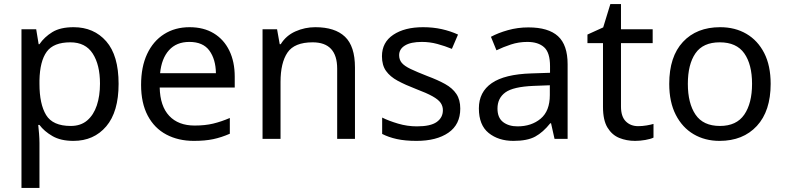

<svg xmlns="http://www.w3.org/2000/svg" viewBox="-20 -679 3843 939"><path d="M340 -546Q439 -546 499.5 -477Q560 -408 560 -269Q560 -132 499.5 -61Q439 10 339 10Q277 10 236.5 -13.5Q196 -37 173 -68H167Q169 -51 171 -25Q173 1 173 20V240H85V-536H157L169 -463H173Q197 -498 236 -522Q275 -546 340 -546ZM324 -472Q242 -472 208.5 -426Q175 -380 173 -286V-269Q173 -170 205.5 -116.5Q238 -63 326 -63Q375 -63 406.5 -90Q438 -117 453.5 -163.5Q469 -210 469 -270Q469 -362 433.5 -417Q398 -472 324 -472Z M907 -546Q976 -546 1025.5 -516Q1075 -486 1101.5 -431.5Q1128 -377 1128 -304V-251H761Q763 -160 807.5 -112.5Q852 -65 932 -65Q983 -65 1022.5 -74.5Q1062 -84 1104 -102V-25Q1063 -7 1023 1.5Q983 10 928 10Q852 10 793.5 -21Q735 -52 702.5 -113.5Q670 -175 670 -264Q670 -352 699.5 -415Q729 -478 782.5 -512Q836 -546 907 -546ZM906 -474Q843 -474 806.5 -433.5Q770 -393 763 -321H1036Q1035 -389 1004 -431.5Q973 -474 906 -474Z M1522 -546Q1618 -546 1667 -499.5Q1716 -453 1716 -349V0H1629V-343Q1629 -472 1509 -472Q1420 -472 1386 -422Q1352 -372 1352 -278V0H1264V-536H1335L1348 -463H1353Q1379 -505 1425 -525.5Q1471 -546 1522 -546Z M2231 -148Q2231 -70 2173 -30Q2115 10 2017 10Q1961 10 1920.5 1Q1880 -8 1849 -24V-104Q1881 -88 1926.5 -74.5Q1972 -61 2019 -61Q2086 -61 2116 -82.5Q2146 -104 2146 -140Q2146 -160 2135 -176Q2124 -192 2095.5 -208Q2067 -224 2014 -244Q1962 -264 1925 -284Q1888 -304 1868 -332Q1848 -360 1848 -404Q1848 -472 1903.5 -509Q1959 -546 2049 -546Q2098 -546 2140.5 -536.5Q2183 -527 2220 -510L2190 -440Q2156 -454 2119 -464Q2082 -474 2043 -474Q1989 -474 1960.5 -456.5Q1932 -439 1932 -409Q1932 -387 1945 -371.5Q1958 -356 1988.5 -341.5Q2019 -327 2070 -307Q2121 -288 2157 -268Q2193 -248 2212 -219.5Q2231 -191 2231 -148Z M2564 -545Q2662 -545 2709 -502Q2756 -459 2756 -365V0H2692L2675 -76H2671Q2636 -32 2597.5 -11Q2559 10 2491 10Q2418 10 2370 -28.5Q2322 -67 2322 -149Q2322 -229 2385 -272.5Q2448 -316 2579 -320L2670 -323V-355Q2670 -422 2641 -448Q2612 -474 2559 -474Q2517 -474 2479 -461.5Q2441 -449 2408 -433L2381 -499Q2416 -518 2464 -531.5Q2512 -545 2564 -545ZM2590 -259Q2490 -255 2451.5 -227Q2413 -199 2413 -148Q2413 -103 2440.5 -82Q2468 -61 2511 -61Q2579 -61 2624 -98.5Q2669 -136 2669 -214V-262Z M3101 -62Q3121 -62 3142 -65.5Q3163 -69 3176 -73V-6Q3162 1 3136 5.5Q3110 10 3086 10Q3044 10 3008.5 -4.5Q2973 -19 2951 -55Q2929 -91 2929 -156V-468H2853V-510L2930 -545L2965 -659H3017V-536H3172V-468H3017V-158Q3017 -109 3040.5 -85.5Q3064 -62 3101 -62Z M3749 -269Q3749 -136 3681.5 -63Q3614 10 3499 10Q3428 10 3372.5 -22.5Q3317 -55 3285 -117.5Q3253 -180 3253 -269Q3253 -402 3320 -474Q3387 -546 3502 -546Q3575 -546 3630.5 -513.5Q3686 -481 3717.5 -419.5Q3749 -358 3749 -269ZM3344 -269Q3344 -174 3381.5 -118.5Q3419 -63 3501 -63Q3582 -63 3620 -118.5Q3658 -174 3658 -269Q3658 -364 3620 -418Q3582 -472 3500 -472Q3418 -472 3381 -418Q3344 -364 3344 -269Z"/></svg>

Font: Noto Sans Tifinagh SIL
Style: Regular
Weight: 400
Designer: JamraPatel
Foundry: JamraPatel LLC
Version: Version 2.006; ttfautohint (v1.8.4.7-5d5b)